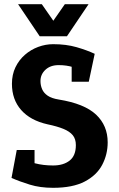

<svg xmlns="http://www.w3.org/2000/svg" viewBox="-20 -887 569 917"><path d="M494.3 -207.3Q494.3 -149.3 468 -99.5Q441.7 -49.7 384.3 -19.8Q327 10 233.7 10V-96.7Q282.7 -96.7 312.5 -120Q342.3 -143.3 342.3 -194Q342.3 -223.3 327.5 -241.3Q312.7 -259.3 282.8 -271.5Q253 -283.7 207 -293.3Q125 -311.7 81 -361.7Q37 -411.7 37 -486.7Q37 -530.7 53.8 -565.7Q70.7 -600.7 99 -625.3Q127.3 -650 162.5 -663Q197.7 -676 233.7 -676L260.3 -576Q220.7 -576 197 -553.8Q173.3 -531.7 173.3 -500Q173.3 -479.3 181.2 -461Q189 -442.7 208 -429.8Q227 -417 260.3 -411.7Q383 -392 438.7 -339.7Q494.3 -287.3 494.3 -207.3ZM260.3 -576 233.7 -676Q296 -676 345.7 -661.7Q395.3 -647.3 432.3 -630L403.3 -538Q360.7 -556.3 329.2 -566.2Q297.7 -576 260.3 -576ZM233.7 -96.7V10Q171.3 10 122.2 -5.2Q73 -20.3 35 -37.3L64 -136Q107 -117.7 146.7 -107.2Q186.3 -96.7 233.7 -96.7ZM145 -170.7V-37.3H35L60 -170.7ZM322.3 -496.7V-630H432.3L404 -496.7ZM183 -713.7 289.7 -867H403L299.7 -713.7ZM286.3 -713.7H169.7L66.3 -867H179.7Z"/></svg>

Font: Epunda Slab Light
Style: Regular
Weight: 300
Designer: Simon Atzbach
Foundry: typofactur
Version: Version 1.102